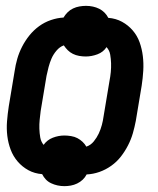

<svg xmlns="http://www.w3.org/2000/svg" viewBox="-20 -588 540 656"><path d="M200 48Q188 48 176.5 45.5Q165 43 154.5 38Q144 33 136.5 25Q129 17 124 7Q98 5 77 -6.5Q56 -18 40.5 -36Q25 -54 16.5 -76.5Q8 -99 5 -123.5Q2 -148 4 -173.5Q6 -199 10 -225L30 -345Q33 -366 39 -387Q45 -408 55.5 -428.5Q66 -449 80.5 -467Q95 -485 113.5 -498.5Q132 -512 154 -519.5Q176 -527 197 -528Q203 -538 211 -546Q219 -554 229.5 -559Q240 -564 251.5 -566Q263 -568 274 -568Q286 -568 297.5 -565.5Q309 -563 319 -558Q329 -553 337 -545Q345 -537 350 -527Q376 -525 397 -513.5Q418 -502 433.5 -484Q449 -466 457 -443.5Q465 -421 468 -396.5Q471 -372 469.5 -346.5Q468 -321 464 -295L444 -175Q440 -154 434 -133Q428 -112 417.5 -91.5Q407 -71 393 -53Q379 -35 360 -21.5Q341 -8 319.5 -0.5Q298 7 276 8Q271 18 262.5 26Q254 34 243.5 39Q233 44 222 46Q211 48 200 48ZM275 -87Q290 -92 300.5 -105Q311 -118 317.5 -132Q324 -146 328 -161Q332 -176 334 -191L354 -311Q357 -326 358.5 -341.5Q360 -357 359.5 -372Q359 -387 356.5 -401.5Q354 -416 344 -427Q333 -410 313 -402.5Q293 -395 273 -395Q262 -395 250.5 -397Q239 -399 229 -404Q219 -409 211.5 -416.5Q204 -424 198 -433Q184 -428 173 -415Q162 -402 156 -388Q150 -374 146 -359Q142 -344 139 -329L119 -209Q117 -194 115.5 -178.5Q114 -163 114.5 -148Q115 -133 117.5 -118.5Q120 -104 129 -93Q141 -110 160.5 -117.5Q180 -125 200 -125Q211 -125 223 -123Q235 -121 244.5 -116Q254 -111 262 -103.5Q270 -96 275 -87Z"/></svg>

Font: Iosevka Heavy
Style: Italic
Weight: 900
Italic angle: -9°
Monospace: yes
Designer: Belleve Invis
Foundry: Belleve Invis
Version: Version 32.5.0; ttfautohint (v1.8.4)